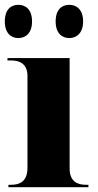

<svg xmlns="http://www.w3.org/2000/svg" viewBox="-21 -777 406 797"><path d="M267 -619C295 -619 324 -638 324 -688C324 -739 295 -757 267 -757C237 -757 210 -739 210 -688C210 -638 237 -619 267 -619ZM55 -619C84 -619 112 -638 112 -688C112 -739 84 -757 55 -757C26 -757 -1 -739 -1 -688C-1 -638 26 -619 55 -619ZM14 0H346V-10H335C301 -10 268 -23 268 -78V-536H10V-526H26C59 -526 93 -513 93 -462V-80C93 -23 60 -10 26 -10H14Z"/></svg>

Font: Noto Serif Display ExtraBold
Style: Regular
Weight: 800
Designer: Monotype Design Team
Foundry: Monotype Imaging Inc.
Version: Version 2.009